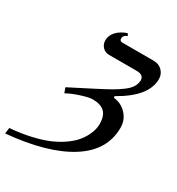

<svg xmlns="http://www.w3.org/2000/svg" viewBox="-194 -886 940 1021"><g transform="rotate(30 275.5 -376.0)"><path d="M-7.8 18.1 -2.9 -18.1Q68.4 -23.9 128.4 -38.1Q188.5 -52.2 229.2 -70.3Q270 -88.4 302 -111.3Q334 -134.3 352.5 -156.2Q371.1 -178.2 382.8 -201.7Q394.5 -225.1 398.7 -242.7Q402.8 -260.3 402.8 -275.9Q402.8 -326.2 378.7 -349.1Q354.5 -372.1 306.2 -372.1Q282.7 -372.1 235.6 -356.7Q188.5 -341.3 158.2 -324.2L147 -355L290 -428.2Q341.3 -454.6 370.1 -470.9Q398.9 -487.3 424.8 -506.6Q450.7 -525.9 462.2 -543.9Q473.6 -562 476.1 -584Q476.1 -602.5 465.3 -611.3Q454.6 -620.1 430.2 -620.1H262.2Q238.3 -620.1 222.2 -636.7Q206.1 -653.3 206.1 -678.2Q206.1 -707.5 228 -731.7Q250 -755.9 290 -770L298.8 -756.8Q290.5 -754.9 282.2 -747.3Q273.9 -739.7 273.9 -728Q273.9 -711.9 291 -711.9H482.9Q515.1 -711.9 535.6 -691.4Q556.2 -670.9 556.2 -641.1Q556.2 -533.7 397 -444.8L398.9 -435.1Q444.8 -431.2 476.8 -397Q508.8 -362.8 508.8 -314.9Q508.8 -174.8 374 -89.6Q239.3 -4.4 -7.8 18.1Z"/></g></svg>

Font: Flanker Steampunk
Style: Italic
Weight: 400
Italic angle: -12°
Designer: Alexey Kryukov, Leonardo Di Lena
Foundry: Alexey Kryukov, Leonardo Di Lena
Version: 1.210